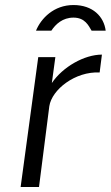

<svg xmlns="http://www.w3.org/2000/svg" viewBox="-20 -743 440 763"><path d="M123 -621H184C201 -647 229 -673 272 -673C318 -673 332 -641 344 -621H400C393 -677 349 -723 272 -723C194 -723 143 -670 123 -621ZM62 0H135L176 -321C186 -387 279 -460 376 -455L385 -526C315 -526 229 -477 186 -413L200 -516H132Z"/></svg>

Font: United Sans Light
Style: Italic
Weight: 300
Italic angle: -8°
Designer: Pablo Impallari, Rodrigo Fuenzalida (Modified by Dan O. Williams)
Version: Version 1.000;PS 001.000;hotconv 1.0.88;makeotf.lib2.5.64775